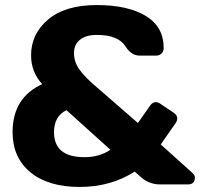

<svg xmlns="http://www.w3.org/2000/svg" viewBox="-20 -730 792 760"><path d="M29.8 -207Q29.8 -343.3 147 -397Q103 -444.8 103 -511.2Q103 -596.2 170.9 -653.1Q238.8 -710 362.3 -710Q485.8 -710 556.9 -667Q627.9 -624 627.9 -540Q627.9 -526.9 619.4 -518.3Q610.8 -509.8 598.1 -509.8H533.2Q500 -509.8 477.1 -545.9Q448.2 -591.8 363.8 -591.8Q320.8 -591.8 296.9 -573Q272.9 -554.2 272.9 -519.5Q272.9 -484.9 294.4 -454.8Q315.9 -424.8 356.9 -390.1L525.9 -243.2L574.2 -312Q590.8 -335 613.8 -319.8L667 -284.2Q681.6 -273.4 681.6 -262.5Q681.6 -251.5 674.8 -242.2L616.2 -158.2L741.2 -45.9Q751.5 -36.1 751.5 -28.3Q751.5 0 724.1 0H612.8Q574.7 0 543 -24.4Q532.2 -33.2 513.2 -50.8Q418 10.3 294.4 10Q170.9 9.8 100.3 -48.1Q29.8 -106 29.8 -207ZM193.8 -207Q193.8 -107.9 314 -107.9Q374 -107.9 417 -137.2L243.2 -293.9Q193.8 -270 193.8 -207Z"/></svg>

Font: Days One
Style: Regular
Weight: 400
Designer: Alexander Kalachev, Alexey Maslov, Jovanny Lemonad
Foundry: Alexander Kalachev, Alexey Maslov, Jovanny Lemonad
Version: Version 1.002